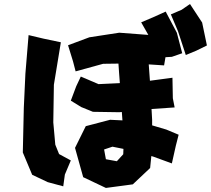

<svg xmlns="http://www.w3.org/2000/svg" viewBox="-20 -882 1034 941"><path d="M376 -506.8 353.5 -459 327.1 -388.7 377.9 -357.4 435.5 -334 564.5 -332 577.1 -333 580.1 -292 519.5 -294.9 400.4 -263.7 347.7 -157.2 387.7 -13.7 499 39.1 630.9 21.5 715.8 -58.6 721.7 -117.2 731.4 -114.3 822.3 -81.1 841.8 -168 855.5 -221.7 794.9 -247.1 725.6 -267.6V-294.9L722.7 -347.7L835.9 -355.5L827.1 -400.4L825.2 -501L714.8 -486.3L709 -566.4L784.2 -561.5L791 -601.6L822.3 -603.5L873 -621.1L846.7 -721.7L792 -825.2L738.3 -800.8L671.9 -772.5L707 -710.9L564.5 -721.7L418 -699.2L313.5 -660.2L337.9 -581.1L350.6 -532.2L485.4 -569.3L560.5 -570.3L563.5 -526.4L567.4 -474.6L462.9 -469.7ZM120.1 -710 104.5 -521.5 96.7 -353.5 91.8 -134.8 137.7 -25.4 213.9 10.7 290 31.2 297.9 -26.4 327.1 -95.7 269.5 -127 251 -172.9 241.2 -282.2 244.1 -466.8 278.3 -674.8 194.3 -692.4ZM817.4 -811.5 852.5 -728.5 890.6 -612.3 942.4 -633.8 994.1 -659.2 970.7 -771.5 911.1 -862.3 870.1 -834ZM585 -152.3 584 -126 552.7 -91.8 499 -101.6 490.2 -149.4 531.2 -163.1Z"/></svg>

Font: MaokenAssortedSans-TC
Style: Regular
Weight: 500
Version: Version 0.83